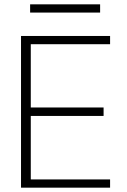

<svg xmlns="http://www.w3.org/2000/svg" viewBox="-20 -866 586 886"><path d="M77 0V-700H488V-662H122V-370H458V-331H122V-38H488V0ZM119 -808V-846H442V-808Z"/></svg>

Font: DM Sans 18pt ExtraLight
Style: Regular
Weight: 250
Designer: Colophon Foundry, Jonny Pinhorn
Foundry: Colophon Foundry
Version: Version 4.004;gftools[0.9.30]